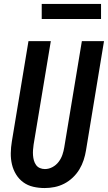

<svg xmlns="http://www.w3.org/2000/svg" viewBox="-20 -943 546 971"><path d="M206 8Q176 8 148 1.5Q120 -5 98 -21Q76 -37 61.5 -60.5Q47 -84 40.5 -111.5Q34 -139 34.5 -168.5Q35 -198 40 -228L124 -735H237L150 -212Q148 -198 147 -184.5Q146 -171 147 -157.5Q148 -144 151.5 -131.5Q155 -119 162.5 -108.5Q170 -98 182 -93Q194 -88 207 -88Q227 -88 245.5 -98Q264 -108 276.5 -124.5Q289 -141 295.5 -160Q302 -179 305 -198L394 -735H506L415 -183Q411 -158 403 -133.5Q395 -109 381.5 -86.5Q368 -64 348 -45Q328 -26 304.5 -14Q281 -2 256 3Q231 8 206 8ZM191 -847V-923H491V-847Z"/></svg>

Font: Iosevka SS04
Style: Bold Italic
Weight: 700
Italic angle: -9°
Monospace: yes
Designer: Belleve Invis
Foundry: Belleve Invis
Version: Version 19.0.0; ttfautohint (v1.8.4)